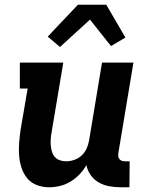

<svg xmlns="http://www.w3.org/2000/svg" viewBox="-20 -785 640 813"><path d="M187 8Q160 8 135.5 -1.5Q111 -11 95 -30.5Q79 -50 71 -75Q63 -100 61 -126Q59 -152 61 -179.5Q63 -207 67 -234L97 -410H64V-520H248L197 -216Q195 -203 194.5 -190Q194 -177 195.5 -164Q197 -151 201 -139.5Q205 -128 213.5 -119Q222 -110 234.5 -106Q247 -102 260 -102Q277 -102 294.5 -108Q312 -114 325.5 -126.5Q339 -139 346.5 -155.5Q354 -172 357 -189L412 -520H545L481 -136Q480 -129 481 -122.5Q482 -116 486 -111Q490 -106 496.5 -104Q503 -102 510 -102H529L528 8H491Q466 8 442 3.5Q418 -1 398 -12.5Q378 -24 364 -43.5Q350 -63 346 -86Q334 -65 317 -47Q300 -29 278.5 -16Q257 -3 233.5 2.5Q210 8 187 8ZM234 -586 182 -630 310 -765H430L511 -626L450 -590L361 -702Z"/></svg>

Font: Iosevka Etoile Extrabold
Style: Italic
Weight: 800
Italic angle: -9°
Designer: Belleve Invis
Foundry: Belleve Invis
Version: Version 22.1.2; ttfautohint (v1.8.4)